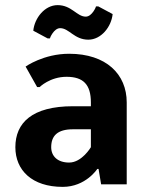

<svg xmlns="http://www.w3.org/2000/svg" viewBox="-20 -720 580 750"><path d="M335 -305H265C105 -305 40 -240 40 -145C40 -55 105 10 225 10C315 10 360 -60 360 -60H365L375 0H475V-320C475 -430 395 -510 250 -510C150 -510 80 -460 80 -460L125 -380H135C135 -380 175 -420 240 -420C305 -420 335 -390 335 -320ZM335 -145C335 -145 300 -85 250 -85C205 -85 180 -110 180 -145C180 -190 205 -215 265 -215H335ZM364 -695H355C356 -695 340 -655 315 -655C280 -655 260 -700 205 -700C155 -700 115 -650 110 -600L166 -570H175C174 -570 190 -610 215 -610C250 -610 270 -565 325 -565C375 -565 415 -615 420 -665Z"/></svg>

Font: Scada
Style: Bold
Weight: 700
Designer: Jovanny Lemonad
Foundry: Jovanny Lemonad
Version: Version 3.005